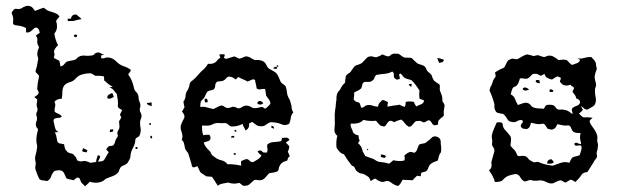

<svg xmlns="http://www.w3.org/2000/svg" viewBox="-20 -648 2188 671"><path d="M55 -619Q62 -624 70 -626.5Q78 -629 86 -626Q92 -624 95 -619.5Q98 -615 102 -610Q109 -612 117 -615.5Q125 -619 133 -621Q139 -616 145.5 -612Q152 -608 160 -607Q168 -604 175.5 -601Q183 -598 188 -590Q185 -586 181.5 -582.5Q178 -579 176 -574Q180 -563 179 -551.5Q178 -540 170 -531Q173 -508 183 -490Q177 -485 172 -477Q167 -469 170 -461Q171 -457 170 -453.5Q169 -450 168 -446Q173 -443 177.5 -440.5Q182 -438 187 -436Q189 -431 189.5 -426Q190 -421 191 -416Q199 -417 203 -422Q207 -427 212 -432Q220 -435 228 -436Q236 -437 244 -440Q247 -442 249.5 -445Q252 -448 256 -450Q266 -455 277 -453.5Q288 -452 299 -454Q306 -454 309.5 -458.5Q313 -463 319 -464Q326 -466 332 -462Q338 -458 345 -456Q343 -456 339.5 -455.5Q336 -455 334 -455Q334 -453 333.5 -450Q333 -447 333 -445Q341 -443 346.5 -445.5Q352 -448 360 -447Q375 -445 386 -433.5Q397 -422 411 -417Q418 -415 424 -412Q430 -409 436 -405Q438 -400 434 -396Q430 -392 428 -388Q442 -369 448 -342Q449 -333 456 -326.5Q463 -320 464 -310Q464 -300 468 -291.5Q472 -283 470 -273Q466 -263 471.5 -254Q477 -245 473 -234Q469 -226 469.5 -216Q470 -206 472 -196Q472 -191 471 -185.5Q470 -180 468 -175Q465 -170 460 -168Q455 -166 453 -161Q453 -146 445 -132Q437 -118 436 -103Q436 -97 432.5 -90.5Q429 -84 426 -79Q422 -74 415.5 -71.5Q409 -69 404 -66Q399 -61 397.5 -55.5Q396 -50 393 -45Q385 -37 375 -33Q365 -29 354 -25Q350 -24 347 -21Q344 -18 341 -16Q330 -10 317.5 -9.5Q305 -9 294 -13Q289 -8 285.5 -4.5Q282 -1 277 3Q274 -1 271 -3.5Q268 -6 265 -9Q262 -14 259.5 -21.5Q257 -29 248 -27Q246 -25 242.5 -22.5Q239 -20 237 -18Q231 -20 224 -21Q217 -22 212 -25Q208 -34 204 -42.5Q200 -51 190 -53Q185 -53 180 -52.5Q175 -52 170 -50Q162 -42 158.5 -31Q155 -20 144 -15Q138 -17 130 -17.5Q122 -18 117 -23Q113 -31 110.5 -38Q108 -45 105 -53Q102 -61 104 -68.5Q106 -76 104 -84Q101 -96 104.5 -107Q108 -118 109 -129Q111 -136 109 -143Q107 -150 107 -158Q107 -173 112 -191Q114 -196 111 -199Q108 -202 106 -207Q104 -215 107.5 -224Q111 -233 108 -242Q105 -250 109 -257Q113 -264 110 -272Q107 -279 108.5 -286Q110 -293 110 -301Q104 -305 100 -309Q103 -311 106.5 -313Q110 -315 113 -319Q117 -324 114 -328.5Q111 -333 110 -338Q111 -358 116 -378Q117 -382 115 -385Q113 -388 110 -390.5Q107 -393 105 -396Q103 -399 105 -403Q110 -417 112 -434Q115 -442 112 -449.5Q109 -457 111 -465Q111 -471 114.5 -477.5Q118 -484 113 -490Q109 -498 110.5 -507Q112 -516 105 -523Q108 -526 111.5 -528.5Q115 -531 119 -533Q118 -541 114 -547Q110 -553 102 -551Q95 -545 88 -539Q81 -533 71 -535V-550Q62 -555 52.5 -557Q43 -559 32 -560Q24 -563 25.5 -571Q27 -579 26 -585Q25 -592 22 -598.5Q19 -605 25 -610Q30 -619 38.5 -617Q47 -615 55 -619ZM244 -373Q236 -364 224.5 -361Q213 -358 205 -350Q198 -340 198 -327.5Q198 -315 196 -303Q179 -303 170 -292Q175 -284 172.5 -275.5Q170 -267 171 -258Q176 -253 183.5 -250.5Q191 -248 196 -241Q193 -237 188 -236.5Q183 -236 178.5 -235.5Q174 -235 170.5 -233Q167 -231 167 -225Q170 -214 172 -203Q174 -192 185 -186Q182 -186 178 -186Q174 -186 171 -185Q176 -179 177 -171Q178 -163 180 -155Q182 -148 190 -146.5Q198 -145 204 -144Q205 -136 207 -129.5Q209 -123 215 -118Q220 -113 228 -112Q236 -111 241 -103Q246 -99 247.5 -93Q249 -87 255 -85Q262 -83 267.5 -84.5Q273 -86 280 -85Q284 -84 287.5 -82.5Q291 -81 296 -79Q301 -80 306 -80.5Q311 -81 316 -82Q316 -88 318 -94Q320 -100 322 -106Q324 -105 326 -104Q328 -103 330 -103Q329 -93 322 -83Q328 -84 333 -84Q338 -84 343 -88Q348 -95 351.5 -102Q355 -109 360 -116Q354 -122 351 -126Q355 -132 359 -136Q363 -138 368 -138Q373 -138 377 -141Q381 -147 382.5 -154Q384 -161 389 -167Q393 -172 391.5 -176Q390 -180 390 -185Q392 -190 393.5 -193Q395 -196 397 -200Q398 -206 397 -212Q396 -218 396 -224Q398 -227 400 -230.5Q402 -234 404 -238Q402 -240 401.5 -242.5Q401 -245 399 -247Q401 -252 403 -255.5Q405 -259 407 -263Q402 -266 396.5 -269.5Q391 -273 392 -279Q393 -290 391.5 -299.5Q390 -309 388 -320Q382 -326 377 -333Q372 -340 362 -342Q364 -343 367.5 -343.5Q371 -344 374 -345Q365 -349 358 -355Q351 -361 344 -367Q344 -370 344 -373.5Q344 -377 343 -381Q335 -383 328 -383Q321 -383 313 -383Q309 -385 305 -388Q301 -391 296 -392Q282 -392 267.5 -388Q253 -384 244 -373ZM228 -583Q231 -599 247 -597Q251 -593 256 -589.5Q261 -586 265 -581Q259 -580 253 -579Q247 -578 242 -576Q236 -574 229.5 -574.5Q223 -575 217 -574Q217 -576 217 -578Q217 -580 216 -582Q220 -583 228 -583ZM239 -525Q241 -528 246 -527Q251 -526 249 -521Q247 -517 242 -518.5Q237 -520 239 -525ZM356 -304Q353 -312 359.5 -316.5Q366 -321 372 -323Q374 -320 375 -316.5Q376 -313 378 -310Q373 -306 367.5 -304Q362 -302 356 -304ZM493 -288Q498 -289 502 -289Q506 -289 510 -290V-277Q505 -279 500 -280.5Q495 -282 493 -288ZM502 -217Q510 -220 507 -212Q500 -209 502 -217ZM364 -195Q367 -195 370 -195.5Q373 -196 376 -196Q376 -194 375.5 -192.5Q375 -191 375 -189Q373 -187 369.5 -187Q366 -187 364 -186ZM506 -173Q509 -175 511 -171Q513 -167 511 -165Q508 -163 506 -166.5Q504 -170 506 -173ZM456 -134Q459 -136 460.5 -132.5Q462 -129 459 -128Q456 -126 453.5 -129.5Q451 -133 456 -134ZM270 -130Q280 -127 286 -122Q285 -121 284 -119Q283 -117 282 -115Q278 -117 273.5 -117Q269 -117 267 -122Q268 -124 269 -126Q270 -128 270 -130Z M746 -457Q756 -460 766 -457Q765 -455 764.5 -452Q764 -449 762 -447Q768 -441 773 -443Q780 -445 786 -447Q792 -449 799 -451Q804 -449 807.5 -447Q811 -445 816 -443Q822 -444 827.5 -446.5Q833 -449 838 -451Q848 -451 855.5 -446Q863 -441 871 -438Q879 -439 886.5 -438Q894 -437 901 -433Q908 -428 911 -420.5Q914 -413 920 -408Q928 -404 934 -400.5Q940 -397 946 -392Q951 -385 954 -378.5Q957 -372 960 -364Q962 -359 968 -355Q974 -351 978 -347Q982 -336 983 -324.5Q984 -313 991 -302Q994 -297 995.5 -290Q997 -283 999 -277Q998 -267 1005 -255Q997 -246 996 -235Q995 -224 990 -215Q976 -208 966 -213Q947 -221 925 -221Q917 -218 909.5 -212Q902 -206 893 -207Q883 -206 875.5 -211.5Q868 -217 861 -222Q858 -220 855.5 -219Q853 -218 850 -216Q853 -200 838 -192Q836 -198 832.5 -203.5Q829 -209 828 -215Q820 -211 811 -208.5Q802 -206 793 -206Q785 -205 779 -211.5Q773 -218 765 -218Q754 -217 744 -218Q734 -219 724 -214Q715 -209 705 -209Q695 -209 686 -209Q686 -201 686.5 -192Q687 -183 691 -175Q696 -177 701.5 -177Q707 -177 712 -177Q720 -165 711 -156Q706 -154 701.5 -153Q697 -152 692 -150Q694 -142 699.5 -134.5Q705 -127 711 -122Q716 -117 718.5 -110.5Q721 -104 728 -101Q739 -91 753 -88Q767 -85 775 -74Q797 -75 823 -69Q823 -73 822.5 -76.5Q822 -80 823 -85Q828 -87 833 -89.5Q838 -92 844 -92Q849 -90 854 -85Q859 -80 866 -82Q874 -87 881.5 -91.5Q889 -96 894 -105Q887 -108 880 -119Q883 -121 887 -122Q891 -123 895 -120Q898 -115 903 -115Q908 -115 913 -115Q916 -123 914.5 -129.5Q913 -136 914 -143Q924 -151 936 -151.5Q948 -152 959 -154Q964 -154 964 -158Q964 -162 966 -166Q973 -167 980 -167Q987 -167 992 -159Q989 -157 985.5 -154.5Q982 -152 979 -150Q982 -146 985.5 -143Q989 -140 991 -136Q991 -131 989.5 -127Q988 -123 986 -118Q988 -113 989.5 -109.5Q991 -106 993 -102Q988 -99 986.5 -95.5Q985 -92 984 -87Q977 -85 970.5 -82Q964 -79 960 -73Q955 -66 954 -57.5Q953 -49 944 -47Q938 -45 932 -44.5Q926 -44 920 -42Q914 -36 908.5 -29Q903 -22 895 -19Q887 -17 878.5 -19Q870 -21 864 -15Q859 -10 852.5 -4.5Q846 1 838 1Q831 3 826 -1.5Q821 -6 816 -9Q798 -3 777 -10Q768 -8 758.5 -6.5Q749 -5 741 1Q736 -7 731 -15Q726 -23 721 -30Q715 -31 710 -31Q705 -31 700 -32Q694 -37 687.5 -40.5Q681 -44 678 -50Q676 -55 674 -59Q672 -63 670 -67Q665 -66 661.5 -64Q658 -62 654 -64Q650 -66 650 -69.5Q650 -73 649 -76Q647 -84 644.5 -90.5Q642 -97 640 -105Q639 -112 634.5 -117Q630 -122 627 -128Q625 -136 623.5 -145Q622 -154 615 -159Q619 -169 617 -178Q615 -187 612 -195Q610 -206 614 -215.5Q618 -225 623 -234Q626 -240 623.5 -246.5Q621 -253 616 -258Q619 -263 621 -266.5Q623 -270 625 -274Q623 -279 622.5 -283.5Q622 -288 621 -293Q628 -302 628.5 -313.5Q629 -325 637 -335Q641 -343 642.5 -352.5Q644 -362 653 -367Q664 -376 673 -387Q682 -398 693 -407Q702 -416 707 -425Q726 -423 736 -433Q742 -442 750 -446Q748 -454 746 -457ZM760 -366Q755 -364 749 -364Q743 -364 738 -362Q732 -356 732 -348Q732 -340 726 -335Q721 -333 715.5 -332Q710 -331 705 -328Q700 -321 697 -313Q694 -305 688 -300Q682 -296 681 -289Q680 -282 680 -274Q692 -276 703.5 -272.5Q715 -269 726 -267Q733 -270 739 -273.5Q745 -277 752 -279Q757 -280 762 -276.5Q767 -273 772 -271Q778 -270 783 -271.5Q788 -273 793 -275Q799 -275 803.5 -273Q808 -271 813 -269Q821 -270 827 -274.5Q833 -279 841 -279Q849 -279 854.5 -275.5Q860 -272 867 -270Q874 -270 880 -271Q886 -272 893 -274Q898 -275 901.5 -271Q905 -267 910 -270Q917 -276 925 -285Q925 -293 920 -300Q915 -307 910 -314Q909 -319 908.5 -325.5Q908 -332 906 -337Q899 -338 891 -336Q883 -334 877 -339Q876 -345 875 -351Q874 -357 872 -363Q873 -367 870 -369Q867 -371 864 -371Q859 -369 854.5 -367Q850 -365 845 -363Q837 -368 829 -371Q821 -374 813 -379Q808 -375 804 -370Q798 -375 791.5 -378Q785 -381 778 -380Q773 -378 769 -373Q765 -368 760 -366ZM947 -419Q950 -421 951.5 -419.5Q953 -418 952 -415Q946 -413 947 -419ZM942 -414Q945 -416 947.5 -413Q950 -410 947 -408Q943 -407 937 -408Q934 -410 937 -412Q940 -414 942 -414ZM697 -303Q703 -304 704.5 -300Q706 -296 706 -291Q704 -291 701.5 -290.5Q699 -290 697 -290Q696 -294 695 -297.5Q694 -301 697 -303ZM880 -285Q879 -290 881.5 -292.5Q884 -295 887.5 -295Q891 -295 894.5 -293Q898 -291 900 -287Q891 -279 880 -285ZM929 -209Q938 -207 938 -198Q932 -200 928 -202Q928 -204 928.5 -205.5Q929 -207 929 -209ZM800 -194Q807 -195 806 -188Q798 -186 800 -194ZM789 -173H798Q798 -171 798.5 -170Q799 -169 799 -167H787Q789 -169 789 -173ZM797 -112Q799 -114 802.5 -112.5Q806 -111 804 -108Q802 -106 798.5 -107.5Q795 -109 797 -112Z M1339 -451Q1343 -453 1346.5 -456.5Q1350 -460 1355 -460Q1360 -461 1364 -460.5Q1368 -460 1373 -460Q1378 -457 1383 -453Q1388 -449 1393 -447Q1400 -446 1406 -446.5Q1412 -447 1419 -445Q1424 -440 1429 -435Q1434 -430 1441 -425Q1449 -423 1458 -419.5Q1467 -416 1470 -406Q1472 -400 1478 -395.5Q1484 -391 1488 -386Q1490 -380 1492 -375Q1494 -370 1498 -365Q1503 -361 1507 -358.5Q1511 -356 1516 -353Q1518 -347 1517 -341Q1516 -335 1518 -330Q1521 -323 1523.5 -316Q1526 -309 1526 -301Q1525 -295 1528.5 -290.5Q1532 -286 1534 -280Q1533 -272 1531.5 -264.5Q1530 -257 1531 -249Q1532 -243 1526.5 -239.5Q1521 -236 1517 -231Q1512 -228 1511.5 -222.5Q1511 -217 1510 -212Q1507 -212 1499 -210Q1492 -212 1489.5 -217.5Q1487 -223 1482 -227Q1477 -228 1474 -226.5Q1471 -225 1468 -223Q1461 -218 1455 -222.5Q1449 -227 1441 -225Q1435 -226 1431.5 -223Q1428 -220 1425 -216Q1422 -212 1418.5 -208.5Q1415 -205 1409 -205Q1401 -209 1395.5 -216.5Q1390 -224 1383 -230Q1368 -227 1358 -221Q1353 -223 1349.5 -225Q1346 -227 1341 -225Q1337 -223 1334.5 -219.5Q1332 -216 1330 -212.5Q1328 -209 1325 -207Q1322 -205 1317 -207Q1309 -208 1304 -214.5Q1299 -221 1294 -226Q1283 -225 1272 -225.5Q1261 -226 1250 -229Q1242 -220 1230 -217.5Q1218 -215 1206 -216Q1204 -208 1208 -200.5Q1212 -193 1214 -185Q1222 -176 1233 -175Q1233 -164 1237 -157Q1234 -151 1231 -148Q1243 -138 1246 -125Q1247 -118 1250.5 -113.5Q1254 -109 1256 -103Q1261 -101 1266.5 -99Q1272 -97 1278 -95Q1286 -93 1292.5 -88Q1299 -83 1308 -82Q1316 -81 1323.5 -80Q1331 -79 1339 -76Q1344 -78 1347 -81.5Q1350 -85 1355 -88Q1375 -83 1393 -87Q1395 -92 1394.5 -96Q1394 -100 1393 -104Q1398 -109 1402.5 -112Q1407 -115 1413 -117Q1418 -117 1421 -116Q1424 -115 1428 -114Q1432 -116 1434.5 -119.5Q1437 -123 1438.5 -127.5Q1440 -132 1441.5 -136.5Q1443 -141 1447 -144Q1454 -146 1466 -148Q1471 -152 1476.5 -156Q1482 -160 1487 -165Q1494 -174 1506 -170.5Q1518 -167 1520 -156Q1520 -146 1521.5 -136Q1523 -126 1521 -116Q1516 -110 1514 -102.5Q1512 -95 1510 -87Q1502 -84 1494 -80.5Q1486 -77 1480 -69Q1478 -65 1476.5 -60.5Q1475 -56 1472 -52Q1468 -48 1462.5 -47Q1457 -46 1452 -44Q1451 -40 1451 -37.5Q1451 -35 1450 -32Q1444 -32 1438 -34Q1433 -30 1429.5 -26Q1426 -22 1422 -18Q1413 -19 1404 -19Q1395 -19 1387 -20Q1384 -14 1380.5 -8Q1377 -2 1371 2Q1363 0 1356.5 -3.5Q1350 -7 1344 -12Q1336 -18 1325.5 -14Q1315 -10 1306 -15Q1301 -17 1298 -19.5Q1295 -22 1291 -24Q1286 -22 1282.5 -19.5Q1279 -17 1275 -15Q1273 -26 1265 -31.5Q1257 -37 1248 -41Q1239 -41 1231 -46.5Q1223 -52 1220 -61Q1218 -66 1214.5 -67Q1211 -68 1208 -71Q1193 -90 1182 -109Q1173 -111 1167 -117.5Q1161 -124 1156 -132Q1155 -142 1155.5 -152.5Q1156 -163 1159 -173Q1147 -183 1149 -198Q1151 -215 1150 -230.5Q1149 -246 1151 -262Q1153 -272 1153.5 -281.5Q1154 -291 1156 -301Q1155 -309 1157.5 -318Q1160 -327 1168 -334Q1171 -341 1175.5 -347.5Q1180 -354 1186 -359Q1186 -371 1189 -383Q1193 -389 1199 -392Q1205 -395 1208 -401Q1212 -406 1215 -411Q1218 -416 1223 -419Q1229 -421 1235 -423Q1241 -425 1246 -429Q1251 -434 1256 -439.5Q1261 -445 1266 -449Q1276 -453 1285.5 -449.5Q1295 -446 1303 -451Q1308 -452 1316 -458Q1322 -456 1327 -453.5Q1332 -451 1339 -451ZM1295 -386Q1290 -382 1288.5 -376Q1287 -370 1282 -367Q1277 -362 1270 -362Q1263 -362 1256 -362Q1248 -360 1246.5 -353.5Q1245 -347 1243 -340Q1238 -335 1231.5 -331.5Q1225 -328 1218 -325Q1218 -319 1217.5 -312.5Q1217 -306 1216 -301Q1221 -292 1230 -291Q1237 -290 1238.5 -283.5Q1240 -277 1242 -272Q1247 -271 1250.5 -273.5Q1254 -276 1258 -279Q1269 -283 1279.5 -279.5Q1290 -276 1301 -275Q1303 -288 1311 -293Q1316 -301 1323.5 -297Q1331 -293 1336 -291Q1334 -281 1334 -275Q1345 -278 1355.5 -279Q1366 -280 1377 -282Q1386 -276 1395 -275Q1398 -282 1398 -292Q1412 -295 1426 -292Q1430 -282 1435 -276Q1442 -280 1451.5 -283.5Q1461 -287 1462 -297Q1458 -299 1454.5 -300Q1451 -301 1446 -303Q1444 -317 1446 -332Q1440 -341 1433.5 -350Q1427 -359 1419 -367Q1413 -370 1407.5 -371Q1402 -372 1396 -375Q1391 -377 1388 -382Q1385 -387 1380 -391Q1373 -390 1375.5 -383.5Q1378 -377 1377 -372Q1373 -371 1369 -370Q1365 -369 1363 -372Q1355 -376 1356.5 -384.5Q1358 -393 1351 -398Q1338 -391 1323.5 -390Q1309 -389 1295 -386ZM1508 -445Q1514 -445 1520 -443Q1526 -441 1532 -439Q1531 -437 1529.5 -435Q1528 -433 1527 -431L1515 -428Q1513 -432 1511.5 -436Q1510 -440 1508 -445ZM1408 -354Q1410 -354 1413 -354.5Q1416 -355 1419 -355Q1418 -352 1418 -345Q1413 -346 1411.5 -348.5Q1410 -351 1408 -354ZM1263 -127Q1266 -129 1266.5 -127.5Q1267 -126 1266.5 -124.5Q1266 -123 1264.5 -123Q1263 -123 1263 -127ZM1311 -108Q1321 -108 1329 -103Q1328 -101 1327 -99.5Q1326 -98 1325 -96Q1316 -97 1311 -100Z M1795 -445Q1801 -449 1808 -452.5Q1815 -456 1822 -458Q1828 -457 1833.5 -455.5Q1839 -454 1845 -452Q1849 -453 1852.5 -454Q1856 -455 1861 -455Q1868 -453 1875.5 -450Q1883 -447 1891 -452Q1903 -456 1913.5 -450.5Q1924 -445 1932 -438Q1940 -439 1946.5 -439.5Q1953 -440 1961 -438Q1966 -433 1970 -428.5Q1974 -424 1979 -421Q1987 -424 1996 -427Q2005 -430 2007 -439Q2004 -441 1998 -444Q2010 -442 2021.5 -445.5Q2033 -449 2046 -449Q2051 -444 2055 -439.5Q2059 -435 2062 -429Q2063 -424 2063.5 -418.5Q2064 -413 2066 -408Q2063 -400 2061 -393.5Q2059 -387 2058 -379Q2059 -369 2062 -359Q2065 -349 2060 -340Q2058 -325 2061.5 -309.5Q2065 -294 2058 -281Q2053 -276 2046 -272.5Q2039 -269 2033 -265Q2026 -265 2021 -269.5Q2016 -274 2010 -278Q2012 -274 2013.5 -271Q2015 -268 2017 -264Q2013 -259 2010 -256.5Q2007 -254 2003 -251Q2007 -248 2010.5 -244Q2014 -240 2019 -238Q2027 -238 2035 -238Q2043 -238 2051 -236Q2048 -233 2044 -230Q2040 -227 2041 -222Q2043 -215 2048 -208.5Q2053 -202 2057.5 -195Q2062 -188 2065 -181Q2068 -174 2068 -166Q2066 -157 2068.5 -149Q2071 -141 2069 -133Q2069 -126 2066.5 -120Q2064 -114 2066 -107Q2068 -99 2062.5 -93Q2057 -87 2054 -80L2033 -47Q2027 -46 2022 -44.5Q2017 -43 2013 -38Q2008 -30 2002.5 -24Q1997 -18 1991 -12Q1987 -14 1982.5 -17Q1978 -20 1973 -20Q1968 -17 1964.5 -14.5Q1961 -12 1957 -10Q1952 -11 1948.5 -13.5Q1945 -16 1940 -18Q1932 -17 1925.5 -13.5Q1919 -10 1912 -7Q1903 -6 1896 -9Q1889 -12 1882 -15Q1871 -19 1860 -17Q1849 -15 1838 -18Q1832 -20 1825.5 -17Q1819 -14 1813 -14Q1803 -19 1798 -29Q1793 -39 1781 -40Q1773 -38 1766 -36.5Q1759 -35 1751 -31Q1746 -28 1742 -24Q1738 -20 1734 -16Q1725 -12 1711 -12Q1708 -14 1707.5 -18Q1707 -22 1705 -25Q1702 -33 1697.5 -39.5Q1693 -46 1689 -53Q1696 -58 1697.5 -65.5Q1699 -73 1697 -81Q1700 -91 1702.5 -100.5Q1705 -110 1708 -120Q1708 -128 1703 -134.5Q1698 -141 1700 -149Q1701 -156 1699.5 -162.5Q1698 -169 1699 -176Q1702 -188 1706.5 -198.5Q1711 -209 1716 -220Q1721 -221 1729 -220.5Q1737 -220 1737 -212Q1738 -201 1745.5 -193.5Q1753 -186 1759 -178Q1767 -170 1766 -159.5Q1765 -149 1764 -139Q1770 -131 1776.5 -125Q1783 -119 1786 -109Q1789 -101 1797 -102.5Q1805 -104 1812 -103Q1820 -102 1825 -95Q1830 -88 1838 -85Q1845 -79 1853 -81.5Q1861 -84 1868 -79Q1879 -75 1890 -72.5Q1901 -70 1912 -69Q1926 -74 1940 -79Q1954 -84 1970 -79Q1972 -84 1974.5 -89Q1977 -94 1981 -98Q1988 -101 1994 -102Q2000 -103 2006 -106Q2008 -114 2011 -122.5Q2014 -131 2011 -139Q2006 -141 1997.5 -139Q1989 -137 1987 -145Q1991 -152 1998 -148Q2005 -144 2011 -145Q2010 -150 2009 -155Q2008 -160 2007 -165Q2007 -170 2007.5 -174Q2008 -178 2009 -183Q2003 -183 1996 -183.5Q1989 -184 1983 -188Q1978 -193 1976 -200.5Q1974 -208 1966 -210Q1957 -208 1947.5 -210Q1938 -212 1928 -214Q1925 -209 1922.5 -204Q1920 -199 1914 -197Q1909 -194 1904 -195.5Q1899 -197 1894 -198Q1890 -203 1885.5 -210.5Q1881 -218 1873 -215Q1863 -213 1854 -215Q1845 -217 1836 -219Q1834 -212 1831.5 -206Q1829 -200 1821 -197Q1816 -197 1810.5 -198Q1805 -199 1801 -204Q1798 -211 1804 -216.5Q1810 -222 1805 -228Q1796 -230 1787 -224.5Q1778 -219 1768 -222Q1758 -223 1753.5 -231Q1749 -239 1743 -246Q1741 -249 1737 -250Q1733 -251 1729 -251.5Q1725 -252 1721 -253Q1717 -254 1714 -257Q1706 -267 1708 -283Q1705 -295 1701 -306.5Q1697 -318 1692 -329Q1690 -333 1691.5 -336Q1693 -339 1694 -344Q1699 -351 1701 -359.5Q1703 -368 1708 -375Q1713 -379 1712 -384.5Q1711 -390 1710 -395Q1716 -399 1722 -402.5Q1728 -406 1735 -409Q1741 -410 1743.5 -414.5Q1746 -419 1748.5 -424.5Q1751 -430 1753.5 -434Q1756 -438 1762 -440Q1769 -445 1778 -442Q1787 -439 1795 -445ZM1830 -378Q1823 -371 1814 -373Q1805 -375 1797 -374Q1795 -368 1793.5 -362.5Q1792 -357 1788 -352Q1785 -347 1778.5 -345Q1772 -343 1770 -336Q1768 -331 1767 -327Q1766 -323 1765 -318Q1776 -313 1780 -302Q1784 -291 1790 -281Q1797 -283 1804 -286Q1811 -289 1819 -289Q1829 -288 1834.5 -280.5Q1840 -273 1849 -271Q1857 -269 1865 -269Q1873 -269 1881 -268Q1883 -271 1884.5 -275Q1886 -279 1891 -281Q1899 -283 1908.5 -281.5Q1918 -280 1923 -271Q1928 -264 1936.5 -265Q1945 -266 1953 -264Q1961 -263 1968 -258.5Q1975 -254 1981 -249Q1981 -254 1979 -260Q1977 -266 1981 -271Q1988 -276 1996 -278.5Q2004 -281 2007 -289Q2008 -300 1994 -304Q1993 -310 1990 -314.5Q1987 -319 1983 -324Q1979 -328 1983 -333Q1987 -338 1985 -343Q1977 -347 1973 -352Q1964 -348 1954.5 -349.5Q1945 -351 1940 -359Q1935 -362 1937.5 -366.5Q1940 -371 1940 -376Q1938 -377 1934.5 -378.5Q1931 -380 1928 -381Q1923 -379 1918.5 -376Q1914 -373 1909 -370Q1900 -372 1892.5 -376Q1885 -380 1883 -390Q1880 -388 1877 -386.5Q1874 -385 1870 -383Q1865 -385 1860 -388Q1855 -391 1848 -390Q1841 -390 1837.5 -385.5Q1834 -381 1830 -378ZM1852 -363Q1852 -368 1857 -368.5Q1862 -369 1865 -367Q1866 -365 1866 -362Q1866 -359 1867 -357Q1856 -357 1852 -363ZM1806 -337Q1811 -344 1817.5 -342Q1824 -340 1829 -335Q1823 -332 1817 -331.5Q1811 -331 1806 -337ZM1903 -336Q1909 -336 1914 -331Q1913 -326 1909 -326.5Q1905 -327 1901 -327Q1901 -329 1900.5 -331.5Q1900 -334 1903 -336ZM1893 -76Q1891 -83 1896 -87.5Q1901 -92 1908 -91Q1910 -89 1913.5 -84.5Q1917 -80 1912 -78Q1907 -76 1902.5 -76Q1898 -76 1893 -76Z"/></svg>

Font: ErikasBuero
Style: Regular
Weight: 400
Designer: Peter Wiegel
Foundry: Peter Wiegel
Version: Version 1.006